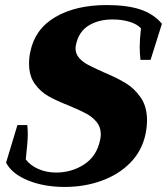

<svg xmlns="http://www.w3.org/2000/svg" viewBox="-20 -730 661 760"><path d="M4 -86 49 -235H88Q90 -213 90 -200Q90 -169 82 -99Q100 -75 132 -61Q164 -47 202 -47Q264 -47 313.5 -79.5Q363 -112 376 -175Q379 -187 379 -198Q379 -227 362.5 -247Q346 -267 322 -280Q298 -293 255 -311Q204 -331 172 -349Q140 -367 117.5 -398.5Q95 -430 95 -478Q95 -504 100 -525Q118 -615 199 -662.5Q280 -710 402 -710Q483 -710 535.5 -692.5Q588 -675 621 -636L576 -493H536Q533 -519 533 -545Q533 -573 538 -618Q522 -635 492 -644Q462 -653 426 -653Q370 -653 331 -629Q292 -605 281 -554Q279 -544 279 -539Q279 -517 293 -501Q307 -485 327.5 -474Q348 -463 388 -445Q443 -422 477.5 -401Q512 -380 537 -344Q562 -308 562 -253Q562 -229 556 -199Q542 -133 496 -86Q450 -39 382 -14.5Q314 10 236 10Q154 10 90.5 -16Q27 -42 4 -86Z"/></svg>

Font: Trirong ExtraBold
Style: Italic
Weight: 800
Italic angle: -12°
Designer: Katatrad Team
Foundry: CadsonDemak
Version: Version 1.001